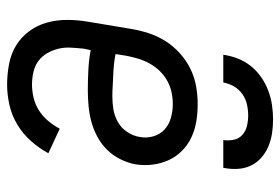

<svg xmlns="http://www.w3.org/2000/svg" viewBox="-144 -636 788 540"><g transform="rotate(90 250.0 -366.0)"><path d="M218 8Q189 8 160 2.5Q131 -3 107.5 -17.5Q84 -32 67.5 -54.5Q51 -77 43.5 -104Q36 -131 36 -160.5Q36 -190 41 -219L61 -339Q65 -364 73 -389Q81 -414 95 -436.5Q109 -459 129.5 -477.5Q150 -496 173.5 -507.5Q197 -519 222.5 -523.5Q248 -528 273 -528Q298 -528 322 -524Q346 -520 367 -510Q388 -500 404.5 -483.5Q421 -467 430.5 -446Q440 -425 443 -401Q446 -377 442 -352Q438 -331 427.5 -310Q417 -289 400.5 -272.5Q384 -256 363 -245Q342 -234 320.5 -228.5Q299 -223 277 -221Q255 -219 234 -219Q205 -219 176.5 -220.5Q148 -222 121 -227L117 -208Q115 -190 114 -171.5Q113 -153 117 -136.5Q121 -120 129.5 -105Q138 -90 151.5 -80Q165 -70 182.5 -66Q200 -62 218 -62Q236 -62 255 -66.5Q274 -71 290.5 -81.5Q307 -92 320 -107.5Q333 -123 342 -140L411 -108Q397 -82 376.5 -59Q356 -36 330 -20.5Q304 -5 275 1.5Q246 8 218 8ZM251 -288Q270 -288 288 -291Q306 -294 323 -303.5Q340 -313 351 -329.5Q362 -346 365 -364Q369 -384 363.5 -403Q358 -422 344.5 -434.5Q331 -447 312 -452.5Q293 -458 273 -458Q256 -458 239.5 -454.5Q223 -451 207.5 -442.5Q192 -434 179.5 -421Q167 -408 158.5 -392.5Q150 -377 145 -360.5Q140 -344 137 -328L132 -297Q147 -294 161.5 -292.5Q176 -291 191 -290.5Q206 -290 221 -289Q236 -288 251 -288ZM134 -600Q137 -621 144.5 -640.5Q152 -660 165.5 -677Q179 -694 197 -706.5Q215 -719 235 -726.5Q255 -734 275.5 -737Q296 -740 316 -740Q336 -740 355.5 -737Q375 -734 392.5 -726.5Q410 -719 424 -706.5Q438 -694 446 -677Q454 -660 455 -640Q456 -620 452 -600H374Q376 -615 373 -629.5Q370 -644 359.5 -653.5Q349 -663 334.5 -666.5Q320 -670 305 -670Q289 -670 273.5 -666.5Q258 -663 244.5 -653.5Q231 -644 223 -630Q215 -616 212 -600Z"/></g></svg>

Font: Iosevka Gothic
Style: Italic
Weight: 400
Italic angle: -9°
Monospace: yes
Designer: Belleve Invis
Foundry: Belleve Invis
Version: Version 15.5.1; ttfautohint (v1.8.4)